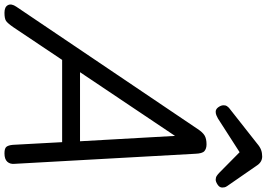

<svg xmlns="http://www.w3.org/2000/svg" viewBox="-244 -992 1193 859"><g transform="rotate(90 352.5 -562.5)"><path d="M-20 14Q-46 14 -54 -1.5Q-62 -17 -47 -39L500 -850Q515 -873 529.5 -881.5Q544 -890 569 -890Q588 -890 599 -880.5Q610 -871 611 -839L656 -31Q658 -11 646.5 1.5Q635 14 609 14Q587 14 580 5.5Q573 -3 571 -23L559 -244H191L45 -26Q27 0 16.5 7Q6 14 -20 14ZM246 -324H555L531 -749ZM423 -931Q411 -931 402.5 -943Q394 -955 394 -966Q394 -976 397.5 -981Q401 -986 405 -990L565 -1116Q580 -1129 593.5 -1134Q607 -1139 623 -1139Q636 -1139 646.5 -1132.5Q657 -1126 665 -1113L755 -983Q760 -976 761 -970.5Q762 -965 762 -960Q762 -948 749 -939.5Q736 -931 727 -931Q717 -931 709.5 -936Q702 -941 695 -948L604 -1038L453 -941Q446 -937 438.5 -934Q431 -931 423 -931Z"/></g></svg>

Font: Playwrite DK Loopet
Style: Regular
Weight: 400
Designer: Veronika Burian, José Scaglione
Foundry: TypeTogether
Version: Version 1.002